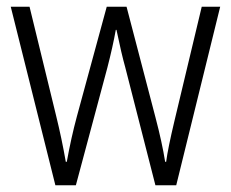

<svg xmlns="http://www.w3.org/2000/svg" viewBox="-20 -552 687 572"><path d="M353 -352Q342 -391 327 -463H325Q316 -413 300 -351L206 0H145L12 -532H68L147 -208Q164 -139 176 -70H179Q192 -142 209 -205L298 -532H357L443 -203Q463 -127 472 -70H475Q480 -109 500 -193L581 -532H636L505 0H443Z"/></svg>

Font: Noto Sans UI NarrowLight
Style: Regular
Weight: 300
Width: 4
Designer: Monotype Design Team
Foundry: Monotype Imaging Inc.
Version: Version 1.001